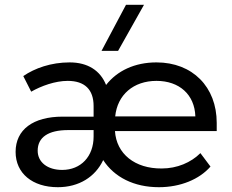

<svg xmlns="http://www.w3.org/2000/svg" viewBox="-20 -770 968 800"><path d="M221 10C309 10 377 -33 410 -103C456 -32 538 10 642 10C732 10 811 -23 857 -76L815 -132C776 -93 718 -68 654 -68C542 -67 465 -129 459 -224H883V-258C883 -408 782 -510 632 -510C541 -510 468 -475 422 -416C398 -476 346 -510 270 -510C193 -510 125 -486 77 -453L110 -388C152 -412 210 -433 262 -433C333 -433 370 -397 370 -328V-284H241C118 -284 45 -230 45 -137C45 -48 115 10 221 10ZM239 -62C178 -62 137 -94 137 -142C137 -198 181 -228 264 -228H370V-224V-201C370 -118 317 -62 239 -62ZM403 -558H472L580 -750H505ZM460 -285C469 -375 536 -433 632 -433C727 -433 791 -376 794 -285Z"/></svg>

Font: Gully
Style: Regular
Weight: 400
Designer: jaikishan Patel
Foundry: MagicType
Version: Version 1.000;Glyphs 3.2 (3242)